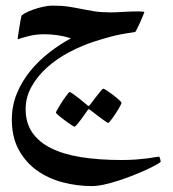

<svg xmlns="http://www.w3.org/2000/svg" viewBox="-20 -270 599 665"><path d="M536.6 289.6Q536.6 292 524.2 299.1Q511.7 306.2 491.7 315.7Q471.7 325.2 446 335.4Q420.4 345.7 393.8 354.5Q367.2 363.3 342 368.9Q316.9 374.5 297.9 374.5Q247.1 374.5 197.5 361.6Q147.9 348.6 108.6 320.8Q69.3 293 45.2 249.3Q21 205.6 21 144.5Q21 96.2 38.3 54Q55.7 11.7 84.5 -23.7Q113.3 -59.1 149.9 -87.6Q186.5 -116.2 225.6 -137.2Q199.2 -145.5 176.5 -148.4Q153.8 -151.4 135.3 -151.4Q104.5 -151.4 80.6 -145.3Q56.6 -139.2 41 -133.8Q41 -135.7 42.7 -147.2Q44.4 -158.7 46.6 -172.6Q48.8 -186.5 51 -198.7Q53.2 -210.9 54.2 -213.9Q54.7 -217.8 66.2 -224.1Q77.6 -230.5 93.8 -236.3Q109.9 -242.2 128.2 -246.3Q146.5 -250.5 161.6 -250.5Q195.3 -250.5 218.5 -246.8Q241.7 -243.2 262.9 -238.8Q284.2 -234.4 307.4 -230.7Q330.6 -227.1 364.7 -227.1Q381.3 -227.1 407.2 -228.8Q433.1 -230.5 460.9 -230.5Q469.2 -230.5 474.6 -229.7Q480 -229 480 -228Q480 -226.6 475.3 -215.6Q470.7 -204.6 465.1 -192.1Q459.5 -179.7 454.3 -169.4Q449.2 -159.2 448.2 -159.2Q420.9 -155.3 400.6 -151.4Q380.4 -147.5 364.7 -143.3Q349.1 -139.2 336.2 -135.3Q323.2 -131.3 310.5 -127.4Q264.2 -112.8 220.7 -89.8Q177.2 -66.9 143.6 -36.9Q109.9 -6.8 89.4 29.8Q68.8 66.4 68.8 108.4Q68.8 154.8 91.1 188Q113.3 221.2 155.8 242.7Q198.2 264.2 260.3 274.2Q322.3 284.2 401.9 284.2Q428.2 284.2 450.7 282.5Q473.1 280.8 490.2 278.6Q507.3 276.4 517.8 274.4Q528.3 272.5 531.2 272.5Q531.7 272.5 532.7 274.9Q533.7 277.3 534.7 280.5Q535.6 283.7 536.1 286.4Q536.6 289.1 536.6 289.6ZM337.4 37.1Q340.3 37.1 350.6 43.9Q360.8 50.8 372.1 59.3Q383.3 67.9 392.1 75.9Q400.9 84 400.9 85.9Q400.9 87.9 397.9 93.8Q395 99.6 390.4 107.4Q385.7 115.2 380.1 123.8Q374.5 132.3 369.4 139.4Q364.3 146.5 360.1 151.1Q356 155.8 354.5 155.8Q352.5 155.8 343 148.9Q333.5 142.1 322.3 133.8L293 111.3Q290 108.4 286.6 108.4Q285.2 108.4 282.7 112.8Q271.5 128.4 262.7 141.1Q254.9 151.9 247.6 160.4Q240.2 168.9 237.8 168.9Q236.8 168.9 231.7 165.8Q226.6 162.6 219.2 157.5Q211.9 152.3 204.1 146.5Q196.3 140.6 189.5 135.3Q182.6 129.9 178.2 125.7Q173.8 121.6 173.8 120.1Q173.8 118.2 177 112.3Q180.2 106.4 185.1 98.4Q189.9 90.3 195.6 81.5Q201.2 72.8 206.5 65.7Q211.9 58.6 215.8 53.7Q219.7 48.8 220.7 48.8Q224.1 48.8 233.9 55.9Q243.7 63 254.4 71.3Q267.1 81.1 281.2 93.3Q284.2 96.7 286.6 96.7Q288.1 96.7 289.3 95.7Q290.5 94.7 293 91.3Q304.2 76.7 313.5 64.5Q321.3 54.2 328.4 45.7Q335.4 37.1 337.4 37.1Z"/></svg>

Font: Scheherazade
Style: Bold
Weight: 700
Version: Version 2.100 (build 932/914)